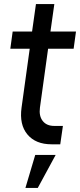

<svg xmlns="http://www.w3.org/2000/svg" viewBox="-20 -700 392 940"><path d="M232.5 6.5Q154.5 6.5 114.2 -41.8Q74 -90 85.5 -173L125.5 -461.5H30.5L42 -545.5H137L156 -680H246L227 -545.5H352L340.5 -461.5H215.5L175.5 -173Q170 -132.5 189 -108Q208 -83.5 245.5 -83.5H288L275 6.5ZM104.5 220 152.5 58.5H252.5L165 220Z"/></svg>

Font: Mohave Light Medium
Style: Italic
Weight: 500
Italic angle: -8°
Version: Version 2.003